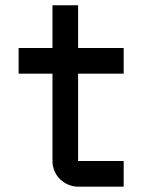

<svg xmlns="http://www.w3.org/2000/svg" viewBox="-20 -700 564 720"><path d="M49.8 -520H176.8V-680.2H272.9V-520H443.8V-423.8H272.9V-96.2H443.8V0H272.9Q253.4 0 235.8 -7.6Q218.3 -15.1 205.1 -28.1Q191.9 -41 184.3 -58.6Q176.8 -76.2 176.8 -96.2V-423.8H49.8Z"/></svg>

Font: Aldrich
Style: Regular
Weight: 400
Designer: Matthew Desmond
Foundry: Matthew Desmond
Version: Version 1.001 2011